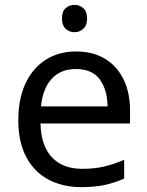

<svg xmlns="http://www.w3.org/2000/svg" viewBox="-20 -757 604 787"><path d="M292 -546Q361 -546 410.5 -516Q460 -486 486.5 -431.5Q513 -377 513 -304V-251H146Q148 -160 192.5 -112.5Q237 -65 317 -65Q368 -65 407.5 -74.5Q447 -84 489 -102V-25Q448 -7 408 1.5Q368 10 313 10Q237 10 178.5 -21Q120 -52 87.5 -113.5Q55 -175 55 -264Q55 -352 84.5 -415Q114 -478 167.5 -512Q221 -546 292 -546ZM291 -474Q228 -474 191.5 -433.5Q155 -393 148 -321H421Q420 -389 389 -431.5Q358 -474 291 -474ZM286 -737Q306 -737 321.5 -723.5Q337 -710 337 -681Q337 -653 321.5 -639Q306 -625 286 -625Q264 -625 249 -639Q234 -653 234 -681Q234 -710 249 -723.5Q264 -737 286 -737Z"/></svg>

Font: Noto Sans Gothic
Style: Regular
Weight: 400
Designer: Monotype Design Team
Foundry: Monotype Imaging Inc.
Version: Version 2.001; ttfautohint (v1.8.4.7-5d5b)